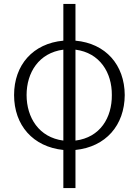

<svg xmlns="http://www.w3.org/2000/svg" viewBox="-20 -758 708 982"><path d="M304 204H366V9C521 -7 617 -117 618 -272C617 -426 521 -536 366 -550V-738H304V-550C149 -536 52 -426 52 -272C52 -117 149 -7 304 9ZM116 -272C116 -387 179 -488 304 -504V-39C179 -55 116 -157 116 -272ZM366 -39V-504C491 -488 553 -386 552 -272C553 -157 493 -55 366 -39Z"/></svg>

Font: Wafeq Light
Style: Regular
Weight: 300
Designer: Rasmus Andersson & Azza Alameddine
Foundry: Google & TypeTogether
Version: Version 3.000;January 28, 2025;FontCreator 15.0.0.3014 64-bi